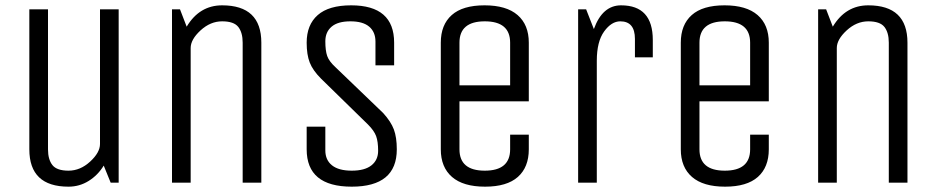

<svg xmlns="http://www.w3.org/2000/svg" viewBox="-20 -685 3513 720"><path d="M90 -125V-650H160V-125Q160 -87 176.5 -66Q193 -45 237 -45Q281 -45 318 -79Q355 -113 355 -145V-650H425V0H395L369 -64Q347 -28 312.5 -6.5Q278 15 237 15Q90 15 90 -125Z M695 0H625V-650H655L680 -585Q728 -665 813 -665Q960 -665 960 -525V0H890V-525Q890 -563 873.5 -584Q857 -605 813 -605Q769 -605 732 -571Q695 -537 695 -505Z M1468 -125Q1468 15 1299 15Q1130 15 1130 -125V-210H1200V-121Q1200 -85 1225 -65Q1250 -45 1299 -45Q1348 -45 1373 -65Q1398 -85 1398 -119.5Q1398 -154 1390.5 -174.5Q1383 -195 1360 -218L1184 -390Q1153 -421 1141.5 -450.5Q1130 -480 1130 -525Q1130 -592 1171.5 -628.5Q1213 -665 1297 -665Q1458 -665 1458 -525V-440H1388V-529Q1388 -565 1364.5 -585Q1341 -605 1294 -605Q1247 -605 1223.5 -585Q1200 -565 1200 -530Q1200 -495 1207 -475Q1214 -455 1238 -433L1417 -261Q1446 -229 1457 -199.5Q1468 -170 1468 -125Z M1893 -125V-180H1963V-125Q1963 -58 1922 -21.5Q1881 15 1799 15Q1717 15 1675 -21.5Q1633 -58 1633 -125V-525Q1633 -592 1674 -628.5Q1715 -665 1797 -665Q1879 -665 1921 -628.5Q1963 -592 1963 -525V-305H1703V-125Q1703 -45 1798 -45Q1893 -45 1893 -125ZM1703 -525V-365H1893V-525Q1893 -605 1798 -605Q1703 -605 1703 -525Z M2218 0H2148V-650H2178L2207 -576Q2239 -665 2309 -665Q2428 -665 2428 -535V-470H2361V-539Q2361 -605 2306 -605Q2273 -605 2245.5 -567Q2218 -529 2218 -457Z M2793 -125V-180H2863V-125Q2863 -58 2822 -21.5Q2781 15 2699 15Q2617 15 2575 -21.5Q2533 -58 2533 -125V-525Q2533 -592 2574 -628.5Q2615 -665 2697 -665Q2779 -665 2821 -628.5Q2863 -592 2863 -525V-305H2603V-125Q2603 -45 2698 -45Q2793 -45 2793 -125ZM2603 -525V-365H2793V-525Q2793 -605 2698 -605Q2603 -605 2603 -525Z M3118 0H3048V-650H3078L3103 -585Q3151 -665 3236 -665Q3383 -665 3383 -525V0H3313V-525Q3313 -563 3296.5 -584Q3280 -605 3236 -605Q3192 -605 3155 -571Q3118 -537 3118 -505Z"/></svg>

Font: Unica One
Style: Regular
Weight: 400
Designer: Eduardo Rodriguez Tunni
Foundry: Eduardo Rodriguez Tunni
Version: Version 1.001